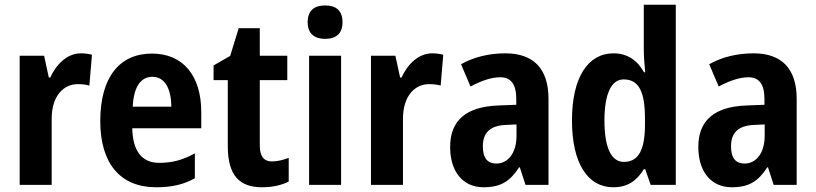

<svg xmlns="http://www.w3.org/2000/svg" viewBox="-20 -780 3441 810"><path d="M321 -555C263 -555 217 -508 192 -453H186L166 -545H63V0H198V-279C198 -375 248 -425 308 -425C328 -425 344 -423 357 -419L368 -549C354 -553 336 -555 321 -555Z M621 -554C485 -554 403 -455 403 -269C403 -90 488 10 638 10C706 10 756 -2 802 -28V-133C751 -105 707 -93 652 -93C578 -93 540 -143 538 -239H829V-308C829 -461 752 -554 621 -554ZM623 -456C676 -456 702 -405 703 -330H540C544 -417 576 -456 623 -456Z M1127 -99C1093 -99 1076 -121 1076 -166V-442H1192V-545H1076V-661H987L951 -544L881 -504V-442H941V-163C941 -37 993 10 1085 10C1131 10 1168 1 1198 -14V-114C1174 -105 1151 -99 1127 -99Z M1352 -757C1307 -757 1278 -737 1278 -686C1278 -637 1308 -616 1352 -616C1396 -616 1425 -637 1425 -686C1425 -736 1397 -757 1352 -757ZM1419 -545H1284V0H1419Z M1803 -555C1745 -555 1699 -508 1674 -453H1668L1648 -545H1545V0H1680V-279C1680 -375 1730 -425 1790 -425C1810 -425 1826 -423 1839 -419L1850 -549C1836 -553 1818 -555 1803 -555Z M2112 -555C2040 -555 1976 -538 1925 -509L1965 -415C2010 -439 2052 -454 2091 -454C2135 -454 2158 -425 2158 -363V-338L2082 -335C1949 -330 1879 -274 1879 -160C1879 -58 1931 10 2020 10C2094 10 2132 -16 2170 -74H2173L2197 0H2294V-363C2294 -491 2230 -555 2112 -555ZM2159 -255V-207C2159 -133 2122 -90 2074 -90C2038 -90 2017 -112 2017 -162C2017 -218 2045 -250 2114 -253Z M2567 10C2630 10 2667 -19 2696 -66H2702L2725 0H2831V-760H2696V-572C2696 -542 2699 -505 2702 -475H2697C2670 -524 2628 -555 2568 -555C2461 -555 2393 -454 2393 -272C2393 -90 2460 10 2567 10ZM2612 -97C2559 -97 2530 -156 2530 -272C2530 -384 2559 -445 2611 -445C2677 -445 2701 -390 2701 -278V-255C2701 -148 2674 -97 2612 -97Z M3159 -555C3087 -555 3023 -538 2972 -509L3012 -415C3057 -439 3099 -454 3138 -454C3182 -454 3205 -425 3205 -363V-338L3129 -335C2996 -330 2926 -274 2926 -160C2926 -58 2978 10 3067 10C3141 10 3179 -16 3217 -74H3220L3244 0H3341V-363C3341 -491 3277 -555 3159 -555ZM3206 -255V-207C3206 -133 3169 -90 3121 -90C3085 -90 3064 -112 3064 -162C3064 -218 3092 -250 3161 -253Z"/></svg>

Font: Noto Sans Display SemiCondensed
Style: Bold
Weight: 700
Width: 4
Designer: Monotype Design Team
Foundry: Monotype Imaging Inc.
Version: Version 1.900